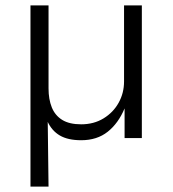

<svg xmlns="http://www.w3.org/2000/svg" viewBox="-20 -512 640 712"><path d="M93 180V-492H160V-184Q160 -144 172 -114Q184 -84 210.5 -67.5Q237 -51 281 -51Q328 -51 364 -73Q400 -95 420 -131Q440 -167 440 -210V-492H506V0H442V-110Q419 -55 379.5 -23.5Q340 8 281 8Q232 8 202 -9.5Q172 -27 156 -62H157L160 180Z"/></svg>

Font: Nunito Sans 8pt Light
Style: Regular
Weight: 300
Version: Version 3.101;gftools[0.9.27]